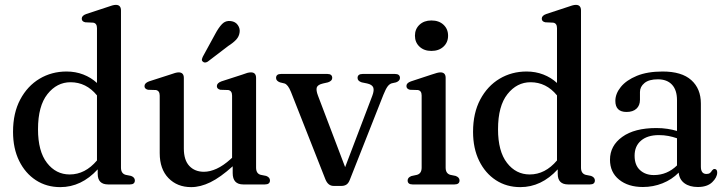

<svg xmlns="http://www.w3.org/2000/svg" viewBox="-20 -757 2979 788"><path d="M33.5 -216Q33.5 -293 63 -348.5Q92.5 -404 142.2 -433.8Q192 -463.5 253 -463.5Q290 -463.5 321.8 -451.2Q353.5 -439 378 -416.5V-641.5Q378 -661.5 362.5 -664L330 -665.5Q315.5 -668.5 315.5 -680.5Q315.5 -693 334 -699.5L419 -727.5Q432 -732 440.2 -734.5Q448.5 -737 455.5 -737Q476.5 -737 476.5 -714V-69Q476.5 -45 495.5 -39.5L518 -35Q533.5 -29 533.5 -16.5Q533.5 0 513 0H424Q381 0 381 -43.5V-62Q314 11 227.5 11Q171 11 127.2 -17.5Q83.5 -46 58.5 -97Q33.5 -148 33.5 -216ZM136 -226.5Q136 -136 172.8 -88.5Q209.5 -41 266 -41Q329.5 -41 378 -98.5V-365.5Q334 -419.5 269.5 -419.5Q213.5 -419.5 174.8 -370.8Q136 -322 136 -226.5Z M635.5 -128.5V-364.5Q635.5 -384.5 620 -387.5L587.5 -388.5Q573 -392 573 -403.5Q573 -416 591.5 -423L677 -450.5Q702.5 -460 713 -460Q734.5 -460 734.5 -437V-147.5Q734.5 -100 757 -76Q779.5 -52 817 -52Q841.5 -52 869 -64.5Q896.5 -77 926.5 -104L932.5 -109.5V-364.5Q932.5 -384.5 917 -387.5L884.5 -388.5Q870 -392 870 -403.5Q870 -416 888.5 -423L973.5 -450.5Q986.5 -455.5 994.8 -457.8Q1003 -460 1010 -460Q1031 -460 1031 -437V-69Q1031 -44.5 1050 -39.5L1072.5 -35Q1088 -29 1088 -16.5Q1088 0 1067 0H978.5Q935 0 935 -46.5V-74.5Q884.5 -29 843.5 -9Q802.5 11 764.5 11Q707.5 11 671.5 -26Q635.5 -63 635.5 -128.5ZM863 -617Q877 -643.5 891.5 -658.5Q906 -673.5 927.5 -670.5Q946.5 -668 956 -654.2Q965.5 -640.5 963.5 -625Q961.5 -607.5 949.5 -594.5Q937.5 -581.5 917 -568.5L832.5 -504Q820 -496.5 812 -504.5Q807.5 -508.5 808.8 -514Q810 -519.5 813 -525.5Z M1382 6H1349Q1326.5 6 1315.5 -21L1174 -380Q1162 -410 1147.5 -414.5L1129 -419Q1113 -425 1113 -437Q1113 -453.5 1133.5 -453.5H1323.5Q1343.5 -453.5 1343.5 -437Q1343.5 -425 1326 -419L1306 -414.5Q1284 -409.5 1280.2 -398.2Q1276.5 -387 1285 -364.5L1396.5 -71L1508 -364Q1516.5 -386.5 1511.8 -398.2Q1507 -410 1486.5 -414.5L1464.5 -419Q1447.5 -424.5 1447.5 -437Q1447.5 -453.5 1468.5 -453.5H1601Q1621.5 -453.5 1621.5 -437Q1621.5 -425 1605.5 -419L1587.5 -415Q1578 -412 1570.5 -401.8Q1563 -391.5 1553.5 -368L1415.5 -18.5Q1410 -4.5 1401.5 0.8Q1393 6 1382 6Z M1750.5 -548Q1720.5 -548 1701.8 -565.5Q1683 -583 1683 -610.5Q1683 -638 1701.8 -655.5Q1720.5 -673 1750.5 -673Q1781.5 -673 1800.2 -655.5Q1819 -638 1819 -610.5Q1819 -583 1800 -565.5Q1781 -548 1750.5 -548ZM1809 -437.5V-69Q1809 -45 1828 -39.5L1850 -35Q1866 -29 1866 -16.5Q1866 0 1845 0H1673.5Q1653 0 1653 -16.5Q1653 -28.5 1668.5 -34.5L1691.5 -39.5Q1710.5 -45 1710.5 -69V-365Q1710.5 -385 1695 -387.5L1662.5 -388.5Q1648 -392 1648 -404Q1648 -416.5 1666.5 -423L1751.5 -451Q1777 -460 1787.5 -460Q1809 -460 1809 -437.5Z M1921.5 -216Q1921.5 -293 1951 -348.5Q1980.5 -404 2030.2 -433.8Q2080 -463.5 2141 -463.5Q2178 -463.5 2209.8 -451.2Q2241.5 -439 2266 -416.5V-641.5Q2266 -661.5 2250.5 -664L2218 -665.5Q2203.5 -668.5 2203.5 -680.5Q2203.5 -693 2222 -699.5L2307 -727.5Q2320 -732 2328.2 -734.5Q2336.5 -737 2343.5 -737Q2364.5 -737 2364.5 -714V-69Q2364.5 -45 2383.5 -39.5L2406 -35Q2421.5 -29 2421.5 -16.5Q2421.5 0 2401 0H2312Q2269 0 2269 -43.5V-62Q2202 11 2115.5 11Q2059 11 2015.2 -17.5Q1971.5 -46 1946.5 -97Q1921.5 -148 1921.5 -216ZM2024 -226.5Q2024 -136 2060.8 -88.5Q2097.5 -41 2154 -41Q2217.5 -41 2266 -98.5V-365.5Q2222 -419.5 2157.5 -419.5Q2101.5 -419.5 2062.8 -370.8Q2024 -322 2024 -226.5Z M2483.5 -101.5Q2483.5 -159 2533.8 -195.2Q2584 -231.5 2674 -231.5Q2698 -231.5 2719.2 -228.2Q2740.5 -225 2758.5 -219.5V-346Q2758.5 -387.5 2738 -409.5Q2717.5 -431.5 2680 -431.5Q2643.5 -431.5 2625 -416.2Q2606.5 -401 2606.5 -379.5V-347.5Q2606.5 -324 2592 -310.8Q2577.5 -297.5 2551.5 -297.5Q2505.5 -297.5 2505.5 -343Q2505.5 -372.5 2528 -400.2Q2550.5 -428 2593.8 -445.8Q2637 -463.5 2699.5 -463.5Q2778 -463.5 2817.2 -428.2Q2856.5 -393 2856.5 -332V-73Q2856.5 -43 2879.5 -43Q2888.5 -43 2893.8 -47Q2899 -51 2902 -57Q2907.5 -63.5 2912 -63.5Q2923.5 -63.5 2923.5 -49Q2923.5 -29 2903 -9.2Q2882.5 10.5 2844 10.5Q2810 10.5 2789 -5Q2768 -20.5 2765.5 -48.5Q2737.5 -20 2699.2 -4.8Q2661 10.5 2618.5 10.5Q2558 10.5 2520.8 -19.8Q2483.5 -50 2483.5 -101.5ZM2584.5 -118Q2584.5 -79 2606.8 -58.8Q2629 -38.5 2663.5 -38.5Q2718 -38.5 2758.5 -78V-189.5Q2741.5 -195.5 2723.2 -199Q2705 -202.5 2684 -202.5Q2637.5 -202.5 2611 -180Q2584.5 -157.5 2584.5 -118Z"/></svg>

Font: Fraunces 72pt S050
Style: Regular
Weight: 400
Version: Version 1.000; ttfautohint (v1.8.3)